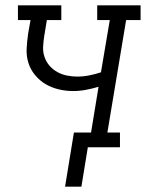

<svg xmlns="http://www.w3.org/2000/svg" viewBox="-20 -550 545 717"><path d="M223 147 256 -55H320L348 -226Q325 -219 301 -214.5Q277 -210 253 -210Q225 -210 198.5 -216.5Q172 -223 150 -236Q128 -249 111 -269.5Q94 -290 86 -315.5Q78 -341 79.5 -368.5Q81 -396 85 -424L94 -475H47V-530H209V-475H155L145 -414Q142 -395 141 -375Q140 -355 146.5 -336.5Q153 -318 165.5 -304Q178 -290 194 -281Q210 -272 229.5 -268Q249 -264 268 -264Q291 -264 313.5 -268.5Q336 -273 357 -280L390 -475H343V-530H505V-475H451L381 -55H428V0H308L284 147Z"/></svg>

Font: Iosevka Curly Slab LtObl
Style: Regular
Weight: 300
Italic angle: -9°
Monospace: yes
Designer: Belleve Invis
Foundry: Belleve Invis
Version: Version 11.0.0; ttfautohint (v1.8.3)